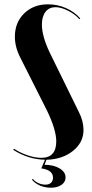

<svg xmlns="http://www.w3.org/2000/svg" viewBox="-20 -729 426 888"><path d="M240.2 -75.2Q240.2 -127.9 198.2 -215.8L74.2 -461.9Q48.8 -511.2 48.8 -559.1Q48.8 -625 91.8 -667Q134.8 -709 202.1 -709Q245.1 -709 284.7 -691.9Q324.2 -674.8 351.1 -644L347.2 -640.1Q327.1 -663.1 294.7 -679.4Q262.2 -695.8 236.8 -695.8Q207.5 -695.8 190.7 -674.6Q173.8 -653.3 173.8 -615.2Q173.8 -562.5 209 -487.8L345.2 -210Q366.2 -168.5 366.2 -127.9Q366.2 -69.8 317.1 -30.8Q268.1 8.3 194.8 9.8L186 33.2Q228 33.2 255.6 49.8Q283.2 66.4 283.2 91.8Q283.2 112.8 264.4 126Q245.6 139.2 215.8 139.2Q188.5 139.2 165 129.2Q141.6 119.1 127.9 102.1L131.8 98.1Q141.1 110.4 157.2 117.7Q173.3 125 189.9 125Q206.5 125 215.8 116.5Q225.1 107.9 225.1 92.8Q225.1 57.1 170.9 49.8L188 9.8Q110.4 8.3 41 -36.1L44.9 -41Q72.8 -22.5 107.7 -10.7Q142.6 1 170.9 1Q240.2 1 240.2 -75.2Z"/></svg>

Font: Moniqa Black Display
Style: Regular
Weight: 900
Designer: Rajesh Rajput
Foundry: Rajesh Rajput
Version: Version 1.000